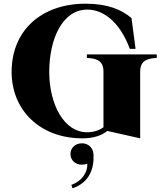

<svg xmlns="http://www.w3.org/2000/svg" viewBox="-20 -735 892 1041"><path d="M451 -440V-421C497 -418 541 -411 541 -347V-45C516 -27 486 -18 451 -18C329 -18 247 -166 247 -346C247 -524 319 -683 453 -683C538 -683 628 -620 684 -470H715L693 -637C640 -682 565 -715 444 -715C208 -715 43 -573 43 -345C43 -136 199 15 426 15C485 15 529 1 562 -25L740 15V-347C740 -411 785 -418 830 -421V-440ZM367 267 373 286C467 254 491 176 487 102C485 65 458 42 424 42C389 42 362 66 362 100C362 134 389 158 424 158C435 158 445 156 453 152C457 199 422 249 367 267Z"/></svg>

Font: Sprat
Style: Bold
Weight: 700
Designer: Ethan Nakache
Foundry: Collletttivo
Version: Version 2.000;Glyphs 3.2 (3217)